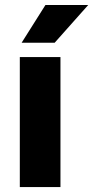

<svg xmlns="http://www.w3.org/2000/svg" viewBox="-20 -760 378 780"><path d="M225.6 -528.3V0H60.5V-528.3ZM67.9 -586.4 164.6 -739.7H338.4L202.1 -586.4Z"/></svg>

Font: Vazirmatn RD UI Black
Style: Regular
Weight: 900
Designer: Saber Rastikerdar
Foundry: Saber Rastikerdar
Version: Version 33.003